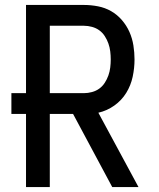

<svg xmlns="http://www.w3.org/2000/svg" viewBox="-20 -755 640 775"><path d="M85 0V-295H26V-379H85V-735H319Q347 -735 375.5 -729.5Q404 -724 428.5 -710Q453 -696 472 -674Q491 -652 502.5 -626Q514 -600 518.5 -571.5Q523 -543 523 -515Q523 -480 515.5 -445Q508 -410 489.5 -380Q471 -350 441.5 -329Q412 -308 377 -300L539 0H433L275 -295H181V0ZM181 -379H319Q335 -379 351.5 -383.5Q368 -388 381 -397.5Q394 -407 403 -421Q412 -435 417.5 -450.5Q423 -466 425 -482.5Q427 -499 427 -515Q427 -531 425 -547.5Q423 -564 417.5 -579.5Q412 -595 403 -609Q394 -623 381 -632.5Q368 -642 351.5 -646.5Q335 -651 319 -651H181Z"/></svg>

Font: Iosevka Fixed Medium Extended
Style: Regular
Weight: 500
Width: 7
Monospace: yes
Designer: Belleve Invis
Foundry: Belleve Invis
Version: Version 24.1.1; ttfautohint (v1.8.4)